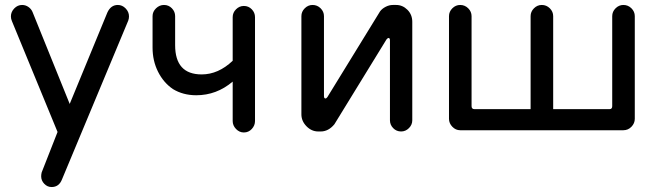

<svg xmlns="http://www.w3.org/2000/svg" viewBox="-20 -553 2650 774"><path d="M188 201Q171 201 158.5 188Q146 175 146 158Q146 154 146.5 150Q147 146 148 142L212 -21L28 -468Q24 -477 24 -487Q24 -505 37.5 -519Q51 -533 69 -533Q83 -533 94.5 -525Q106 -517 111 -505L261 -134L413 -503Q427 -533 455 -533Q473 -533 486.5 -519Q500 -505 500 -487Q500 -478 497 -470L230 170Q218 201 188 201Z M963 -19Q945 -19 931.5 -33Q918 -47 918 -65V-224Q853 -169 771 -169Q718 -169 677 -194Q639 -220 617 -264Q595 -308 595 -361V-488Q595 -506 609 -519.5Q623 -533 641 -533Q660 -533 673 -519.5Q686 -506 686 -488V-371Q686 -253 793 -253Q860 -253 918 -308V-484Q918 -502 931.5 -515.5Q945 -529 963 -529Q982 -529 995 -515.5Q1008 -502 1008 -484V-65Q1008 -47 995 -33Q982 -19 963 -19Z M1263 -23Q1236 -23 1215.5 -44Q1195 -65 1195 -92V-488Q1195 -506 1208.5 -519.5Q1222 -533 1240 -533Q1259 -533 1272.5 -519.5Q1286 -506 1286 -488V-166Q1286 -156 1292 -156Q1296 -156 1300 -162L1512 -507Q1520 -518 1534.5 -525.5Q1549 -533 1564 -533H1577Q1603 -533 1622.5 -513.5Q1642 -494 1642 -465V-68Q1642 -50 1628.5 -36.5Q1615 -23 1597 -23Q1578 -23 1565 -36.5Q1552 -50 1552 -68V-390Q1552 -400 1546 -400Q1543 -400 1538 -394L1328 -52Q1304 -23 1273 -23Z M1835 -28Q1817 -28 1803.5 -42Q1790 -56 1790 -74V-488Q1790 -506 1803.5 -519.5Q1817 -533 1835 -533Q1854 -533 1867.5 -519.5Q1881 -506 1881 -488V-125Q1881 -113 1893 -113H2119V-488Q2119 -506 2132.5 -519.5Q2146 -533 2164 -533Q2183 -533 2196.5 -519.5Q2210 -506 2210 -488V-113H2437Q2448 -113 2448 -125V-488Q2448 -506 2461.5 -519.5Q2475 -533 2493 -533Q2512 -533 2525.5 -519.5Q2539 -506 2539 -488V-74Q2539 -56 2525.5 -42Q2512 -28 2493 -28Z"/></svg>

Font: Huninn
Style: Regular
Weight: 400
Designer: justfont
Foundry: justfont
Version: Version 1.003